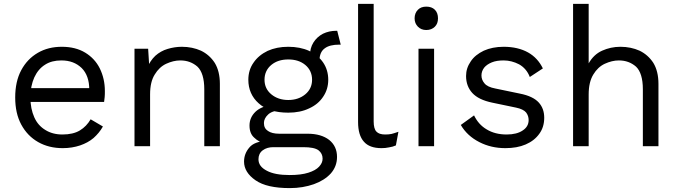

<svg xmlns="http://www.w3.org/2000/svg" viewBox="-20 -750 3486 985"><path d="M302 10C335 10 364 5 391 -4C417 -13 440 -25 460 -42C479 -59 495 -78 508 -101L445 -138C431 -114 413 -95 390 -81C367 -67 337 -60 300 -60C266 -60 237 -68 213 -83C188 -98 169 -119 156 -148C143 -177 136 -211 136 -250C136 -290 143 -324 156 -353C169 -381 187 -403 211 -418C234 -433 262 -440 295 -440C338 -440 372 -427 399 -401C425 -375 438 -338 438 -290L479 -298H110V-227H514C515 -234 516 -243 517 -252C518 -261 518 -272 518 -283C518 -326 509 -364 492 -399C475 -433 450 -460 417 -480C384 -500 344 -510 297 -510C251 -510 210 -500 174 -479C138 -458 110 -429 89 -390C68 -351 58 -304 58 -250C58 -196 68 -150 89 -111C110 -72 139 -42 176 -21C213 0 255 10 302 10Z M750 0V-266C750 -309 758 -343 774 -368C789 -393 809 -412 833 -423C857 -434 881 -440 905 -440C940 -440 969 -429 993 -408C1016 -386 1028 -347 1028 -292V0H1108V-320C1108 -363 1099 -399 1082 -427C1064 -455 1040 -476 1011 -490C982 -503 949 -510 913 -510C888 -510 863 -506 840 -499C816 -492 795 -480 777 -464C759 -447 745 -426 734 -399L747 -388L740 -500H670V0Z M1710 -592H1708H1705C1680 -592 1658 -587 1637 -577C1616 -566 1600 -551 1588 -532C1576 -513 1570 -490 1570 -464L1619 -439C1619 -468 1628 -489 1646 -502C1663 -515 1688 -521 1721 -521H1725H1728L1710 -592ZM1412 -64C1387 -64 1368 -69 1355 -78C1341 -87 1334 -100 1334 -119C1334 -134 1341 -149 1355 -162C1368 -175 1391 -183 1424 -186H1434L1381 -213C1341 -208 1311 -196 1291 -177C1270 -157 1260 -133 1260 -106C1260 -79 1268 -58 1284 -44C1299 -29 1318 -19 1341 -13L1348 -28C1306 -25 1276 -14 1259 7C1241 28 1232 52 1232 79C1232 116 1252 148 1291 175C1330 202 1388 215 1467 215C1512 215 1553 208 1590 195C1626 182 1655 164 1677 140C1698 116 1709 88 1709 55C1709 19 1696 -10 1669 -32C1642 -53 1605 -64 1558 -64ZM1466 148C1416 148 1377 141 1349 126C1320 111 1306 92 1306 67C1306 48 1313 32 1328 21C1343 10 1361 5 1382 5H1536C1573 5 1599 10 1614 21C1628 32 1635 46 1635 64C1635 79 1629 92 1617 105C1605 118 1587 128 1562 136C1537 144 1505 148 1466 148ZM1459 -510C1419 -510 1384 -503 1353 -489C1322 -474 1298 -454 1281 -429C1263 -404 1254 -374 1254 -341C1254 -292 1272 -251 1307 -220C1342 -188 1393 -172 1459 -172C1499 -172 1535 -179 1566 -194C1597 -208 1621 -228 1638 -254C1655 -279 1664 -308 1664 -341C1664 -374 1655 -404 1638 -429C1621 -454 1597 -474 1566 -489C1535 -503 1499 -510 1459 -510ZM1459 -445C1494 -445 1523 -436 1546 -417C1569 -398 1581 -372 1581 -341C1581 -310 1569 -285 1546 -266C1523 -247 1494 -237 1459 -237C1424 -237 1395 -247 1372 -266C1349 -285 1337 -310 1337 -341C1337 -372 1349 -398 1372 -417C1395 -436 1424 -445 1459 -445Z M1817 -730V-124C1817 -79 1827 -45 1847 -23C1866 -1 1896 10 1937 10C1950 10 1963 9 1976 6C1989 4 2000 1 2011 -4L2024 -74C2009 -69 1998 -65 1989 -63C1980 -61 1969 -60 1956 -60C1935 -60 1920 -65 1911 -75C1902 -84 1897 -102 1897 -127V-730Z M2167 -596C2185 -596 2200 -602 2211 -613C2222 -624 2227 -638 2227 -656C2227 -674 2222 -689 2211 -700C2200 -711 2185 -716 2167 -716C2149 -716 2135 -711 2124 -700C2113 -689 2107 -674 2107 -656C2107 -638 2113 -624 2124 -613C2135 -602 2149 -596 2167 -596ZM2127 -500V0H2207V-500Z M2573 10C2612 10 2647 4 2677 -9C2707 -22 2730 -40 2747 -64C2764 -87 2772 -115 2772 -146C2772 -177 2763 -203 2744 -224C2725 -245 2693 -261 2646 -270L2521 -296C2494 -301 2475 -310 2465 -323C2455 -335 2450 -348 2450 -363C2450 -378 2455 -391 2464 -403C2473 -414 2486 -423 2503 -430C2520 -437 2540 -440 2564 -440C2591 -440 2618 -433 2643 -420C2668 -406 2687 -384 2698 -355L2765 -399C2748 -434 2723 -462 2689 -481C2655 -500 2613 -510 2564 -510C2525 -510 2491 -503 2462 -490C2433 -476 2410 -458 2395 -435C2379 -412 2371 -387 2371 -360C2371 -325 2382 -296 2403 -273C2424 -250 2458 -233 2507 -223L2627 -198C2652 -193 2670 -184 2679 -173C2688 -161 2692 -148 2692 -134C2692 -112 2682 -94 2662 -81C2642 -67 2614 -60 2579 -60C2539 -60 2505 -69 2477 -86C2448 -103 2427 -127 2412 -158L2344 -109C2366 -71 2398 -42 2439 -21C2480 0 2524 10 2573 10Z M3000 0V-265C3000 -308 3008 -342 3024 -368C3039 -393 3059 -412 3083 -423C3107 -434 3131 -440 3155 -440C3190 -440 3219 -429 3243 -408C3266 -386 3278 -347 3278 -292V0H3358V-320C3358 -363 3349 -399 3332 -427C3314 -455 3290 -476 3261 -490C3232 -503 3199 -510 3163 -510C3129 -510 3098 -503 3069 -490C3040 -477 3017 -455 3000 -425V-730H2920V0Z"/></svg>

Font: WorkSans-Regular
Style: Regular
Weight: 500
Designer: Wei Huang
Foundry: Wei Huang
Version: ""